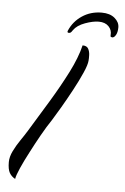

<svg xmlns="http://www.w3.org/2000/svg" viewBox="-51 -718 499 767"><g transform="rotate(5 198.5 -334.0)"><path d="M39 12Q24 4 16 -10Q8 -24 8 -53Q8 -74 19.5 -97.5Q31 -121 46.5 -143.5Q62 -166 73 -184Q111 -246 149.5 -309.5Q188 -373 218.5 -433Q249 -493 261 -543Q278 -543 284 -532Q290 -521 290.5 -507Q291 -493 290 -484Q289 -468 274.5 -435Q260 -402 239 -363Q218 -324 197.5 -289Q177 -254 165 -235Q146 -207 125.5 -170.5Q105 -134 87 -99Q68 -63 54.5 -32.5Q41 -2 39 12ZM376 -585Q374 -585 371 -586.5Q368 -588 369 -594Q371 -614 357 -628.5Q343 -643 317 -643Q294 -643 262.5 -631.5Q231 -620 217 -600Q212 -592 209 -590Q206 -588 202 -588Q194 -588 197 -596Q213 -634 247.5 -657Q282 -680 326 -680Q359 -680 378 -664Q397 -648 397 -627Q397 -608 390.5 -596.5Q384 -585 376 -585Z"/></g></svg>

Font: Birthstone
Style: Regular
Weight: 400
Designer: Robert E. Leuschke
Foundry: Robert E. Leuschke
Version: Version 1.013; ttfautohint (v1.8.3)